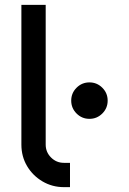

<svg xmlns="http://www.w3.org/2000/svg" viewBox="-20 -770 530 790"><path d="M268 0H243Q195 0 155 -23.5Q115 -47 91.5 -86.5Q68 -126 68 -175V-750H168V-175Q168 -144 190 -122Q212 -100 243 -100H268ZM423 -356Q423 -325 401 -303Q379 -281 348 -281Q317 -281 295 -303Q273 -325 273 -356Q273 -387 295 -409Q317 -431 348 -431Q379 -431 401 -409Q423 -387 423 -356Z"/></svg>

Font: Bruno Ace
Style: Regular
Weight: 400
Version: Version 1.100; ttfautohint (v1.8.4.7-5d5b);gftools[0.9.27]